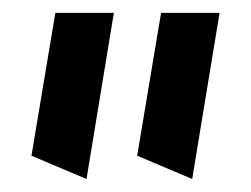

<svg xmlns="http://www.w3.org/2000/svg" viewBox="-20 -874 389 298"><path d="M278.3 -596.2 192.9 -632.3 230 -854H320.8ZM114.3 -596.2 28.8 -632.3 65.9 -854H156.7Z"/></svg>

Font: Pinar-DS4-FD ExtraBold
Style: Regular
Weight: 800
Designer: Amin Abedi
Version: Version 3.000